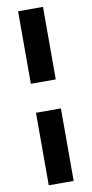

<svg xmlns="http://www.w3.org/2000/svg" viewBox="-102 -767 487 1017"><g transform="rotate(-10 141.0 -258.0)"><path d="M74 -336V-726H208V-336ZM74 210V-180H208V210Z"/></g></svg>

Font: Archivo SemiExpanded Black
Style: Regular
Weight: 900
Width: 6
Designer: Hector Gatti
Foundry: Omnibus-Type
Version: Version 2.001